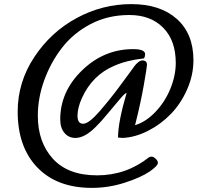

<svg xmlns="http://www.w3.org/2000/svg" viewBox="-20 -732 1027 934"><path d="M577 -61Q570 -61 554 -63Q555 -142 596 -280Q589 -280 564.5 -251.5Q540 -223 504.5 -180Q469 -137 445 -114Q392 -61 347 -61Q314 -61 293.5 -85.5Q273 -110 273 -151Q273 -287 379.5 -390Q486 -493 628 -493Q685 -493 686 -469Q686 -459 681 -448Q597 -439 536 -412Q429 -367 378 -254Q357 -207 357 -168.5Q357 -130 384.5 -130Q412 -130 464 -190Q516 -250 561.5 -311.5Q607 -373 617.5 -387.5Q628 -402 634.5 -411Q641 -420 652 -429Q663 -438 672 -438Q695 -438 695 -417Q695 -407 680 -320.5Q665 -234 637 -123Q690 -139 736.5 -188Q783 -237 809 -301Q835 -365 835 -426Q835 -535 774 -597Q713 -659 609 -659Q505 -659 421 -615Q337 -571 282 -500Q227 -429 195.5 -342.5Q164 -256 164 -169Q164 -40 237.5 40.5Q311 121 452.5 121Q594 121 705 33Q710 30 718 30Q726 30 737 40Q748 50 748 60Q748 75 707 103Q666 131 587.5 156.5Q509 182 427 182Q257 182 161.5 82.5Q66 -17 66 -189Q66 -332 146.5 -454Q227 -576 352.5 -644Q478 -712 618.5 -712Q759 -712 840 -640Q921 -568 921 -439Q921 -367 890.5 -297.5Q860 -228 811 -177.5Q762 -127 700 -95.5Q638 -64 577 -61Z"/></svg>

Font: Cagliostro
Style: Regular
Weight: 400
Designer: Matthew Desmond
Foundry: Matthew Desmond
Version: Version